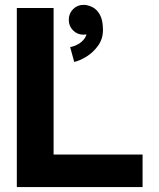

<svg xmlns="http://www.w3.org/2000/svg" viewBox="-20 -755 643 775"><path d="M257.6 -675Q257.6 -649.8 274.8 -632.4Q292 -615 317.2 -615Q342.4 -615 359.8 -632.4Q377.1 -649.8 377.1 -675Q377.1 -700.3 359.8 -717.8Q342.4 -735.4 317.2 -735.4Q292 -735.4 274.8 -717.8Q257.6 -700.3 257.6 -675ZM263.2 -564.9 279.6 -505Q301.3 -509.6 328.5 -526.2Q355.7 -542.8 375.6 -570.2Q395.6 -597.7 395.6 -633.7Q395.6 -673.7 383.1 -695.8Q370.6 -717.9 352.3 -726.6Q334 -735.4 317.2 -735.4L317.7 -675.2Q317.7 -675.2 321.2 -667.5Q324.7 -659.9 328.1 -650Q331.5 -640.2 331.5 -633.7Q331.5 -614.4 321.5 -600Q311.4 -585.6 295.8 -576.9Q280.3 -568.1 263.2 -564.9ZM196.3 -722.7H47.9V0H555.5V-131.2H196.3Z"/></svg>

Font: Giphurs SC
Style: Regular
Weight: 400
Version: Version 0.920